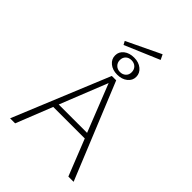

<svg xmlns="http://www.w3.org/2000/svg" viewBox="-278 -1114 1240 1240"><g transform="rotate(45 342.0 -494.5)"><path d="M235 -853 222 -877 456 -989 473 -954ZM342 -844Q384 -844 411.5 -821.5Q439 -799 439 -765Q439 -732 411.5 -710Q384 -688 341 -688Q299 -688 271.5 -710.5Q244 -733 244 -767Q244 -801 271.5 -822.5Q299 -844 342 -844ZM341 -820Q317 -820 302 -805.5Q287 -791 287 -767Q287 -744 302.5 -728.5Q318 -713 342 -713Q366 -713 381.5 -727.5Q397 -742 397 -765Q397 -790 381.5 -805Q366 -820 341 -820ZM485 -249H197L98 0H52L323 -658H363L632 0H584ZM470 -285 341 -611 211 -285Z"/></g></svg>

Font: Ysabeau SC Light
Style: Regular
Weight: 300
Designer: Christian Thalmann (Catharsis Fonts)
Version: Version 0.003